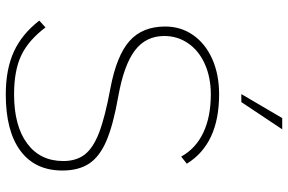

<svg xmlns="http://www.w3.org/2000/svg" viewBox="-182 -780 973 648"><g transform="rotate(90 304.0 -456.5)"><path d="M50 -103 73 -124Q117 -66 168 -42Q219 -18 299 -18Q405 -18 464.5 -62Q524 -106 524 -184Q524 -228 502 -256.5Q480 -285 428 -305Q376 -325 279 -343Q168 -364 119 -407.5Q70 -451 70 -528Q70 -581 99 -622.5Q128 -664 180 -687Q232 -710 299 -710Q466 -710 533 -601L509 -582Q482 -631 428.5 -656.5Q375 -682 299 -682Q242 -682 197 -662Q152 -642 127 -606Q102 -570 102 -525Q102 -463 150.5 -426Q199 -389 304 -370Q401 -353 455 -330Q509 -307 532.5 -271.5Q556 -236 556 -181Q556 -89 489.5 -39.5Q423 10 299 10Q215 10 155.5 -17Q96 -44 50 -103ZM379 -923H417L325 -785H298Z"/></g></svg>

Font: KoHo ExtraLight
Style: Regular
Weight: 275
Version: Version 1.000; ttfautohint (v1.6)